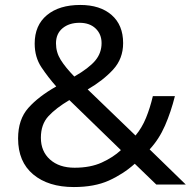

<svg xmlns="http://www.w3.org/2000/svg" viewBox="-20 -745 772 775"><path d="M304 -725Q384 -725 430.5 -684.5Q477 -644 477 -571Q477 -508 436.5 -464Q396 -420 334 -384L527 -198Q553 -229 569.5 -269.5Q586 -310 597 -357H686Q670 -293 646 -238Q622 -183 584 -142L730 0H611L524 -84Q477 -42 419 -16Q361 10 278 10Q175 10 114 -41Q53 -92 53 -186Q53 -263 94.5 -309.5Q136 -356 207 -396Q175 -432 147.5 -473Q120 -514 120 -569Q120 -643 169.5 -684Q219 -725 304 -725ZM301 -653Q259 -653 232.5 -631Q206 -609 206 -570Q206 -534 225 -503.5Q244 -473 280 -436Q339 -470 364.5 -500.5Q390 -531 390 -571Q390 -607 366 -630Q342 -653 301 -653ZM260 -341Q206 -309 175.5 -276Q145 -243 145 -189Q145 -134 182 -101Q219 -68 281 -68Q345 -68 391 -89Q437 -110 468 -139Z"/></svg>

Font: Noto Sans Test
Style: Regular
Weight: 400
Version: Version 1.002; ttfautohint (v1.8.4.7-5d5b)